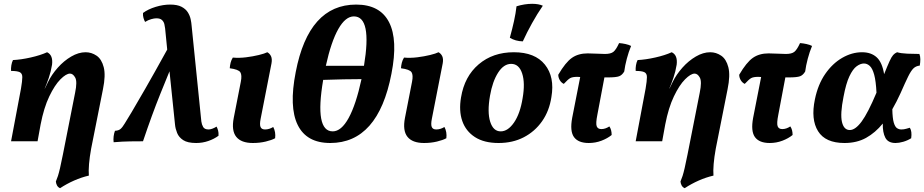

<svg xmlns="http://www.w3.org/2000/svg" viewBox="-20 -741 4847 1007"><path d="M38 0 90 -276Q97 -317 97 -336.5Q97 -356 83.5 -362.5Q70 -369 38 -369Q37 -383 39.5 -398.5Q42 -414 48 -426Q90 -428 141 -439.5Q192 -451 227 -467Q259 -452 253 -402Q247 -365 236 -333Q225 -301 215 -278V-276L232 -311Q251 -350 283 -386Q315 -422 353.5 -444.5Q392 -467 429 -467Q460 -467 486.5 -449Q513 -431 524 -388.5Q535 -346 520 -273L458 39Q450 83 447 119Q444 155 446 180Q407 189 368.5 206Q330 223 295 246Q284 241 279 231.5Q274 222 273 211Q279 197 284 181.5Q289 166 295 140Q301 114 310 69L374 -255Q386 -313 374.5 -334Q363 -355 347 -355Q327 -355 297 -325Q267 -295 238.5 -235.5Q210 -176 193 -88L177 0Z M576 5Q574 -10 576 -26Q578 -42 583 -55Q602 -56 612 -64.5Q622 -73 634 -93Q645 -110 670.5 -153Q696 -196 741.5 -275Q787 -354 857 -481L846 -592Q845 -602 842 -614.5Q839 -627 829.5 -636Q820 -645 800 -645Q789 -645 773 -640.5Q757 -636 741 -626Q736 -635 732.5 -647Q729 -659 730 -673Q757 -693 796.5 -705Q836 -717 872 -717Q910 -717 932 -705.5Q954 -694 965 -676.5Q976 -659 980 -640Q984 -621 985 -606L1036 -104Q1038 -88 1045.5 -75Q1053 -62 1074 -62Q1091 -62 1116 -77Q1121 -67 1124 -56Q1127 -45 1126 -29Q1103 -12 1072.5 -1.5Q1042 9 1009 9Q964 9 941 -6Q918 -21 909 -43.5Q900 -66 898 -87L869 -367Q844 -306 821 -249Q798 -192 776 -131.5Q754 -71 730 0Q702 0 663 0.5Q624 1 576 5Z M1306 9Q1245 9 1219 -23.5Q1193 -56 1206 -123L1243 -312Q1250 -347 1240.5 -362Q1231 -377 1185 -383Q1186 -398 1189.5 -412Q1193 -426 1201 -439Q1234 -436 1270.5 -440.5Q1307 -445 1337.5 -452.5Q1368 -460 1382 -467Q1395 -460 1401.5 -446Q1408 -432 1404 -409L1347 -118Q1341 -88 1346.5 -75Q1352 -62 1370 -62Q1392 -62 1413 -75Q1427 -49 1423 -16Q1405 -6 1373.5 1.5Q1342 9 1306 9Z M1712 9Q1588 9 1541.5 -85.5Q1495 -180 1531 -363Q1599 -717 1848 -717Q1973 -717 2020.5 -624.5Q2068 -532 2033 -354Q1963 9 1712 9ZM1836 -655Q1792 -655 1754.5 -589Q1717 -523 1689 -396H1889Q1932 -655 1836 -655ZM1725 -52Q1770 -52 1808.5 -122Q1847 -192 1876 -326Q1827 -326 1782.5 -325Q1738 -324 1675 -322Q1629 -52 1725 -52Z M2204 9Q2143 9 2117 -23.5Q2091 -56 2104 -123L2141 -312Q2148 -347 2138.5 -362Q2129 -377 2083 -383Q2084 -398 2087.5 -412Q2091 -426 2099 -439Q2132 -436 2168.5 -440.5Q2205 -445 2235.5 -452.5Q2266 -460 2280 -467Q2293 -460 2299.5 -446Q2306 -432 2302 -409L2245 -118Q2239 -88 2244.5 -75Q2250 -62 2268 -62Q2290 -62 2311 -75Q2325 -49 2321 -16Q2303 -6 2271.5 1.5Q2240 9 2204 9Z M2595 9Q2519 9 2471 -22Q2423 -53 2404.5 -106.5Q2386 -160 2398 -230Q2416 -340 2490.5 -403.5Q2565 -467 2675 -467Q2786 -467 2838 -402Q2890 -337 2872 -232Q2861 -159 2823 -105Q2785 -51 2727 -21Q2669 9 2595 9ZM2606 -52Q2644 -52 2676 -98.5Q2708 -145 2721 -226Q2735 -306 2718.5 -356Q2702 -406 2661 -406Q2622 -406 2592.5 -360Q2563 -314 2550 -239Q2535 -153 2551 -102.5Q2567 -52 2606 -52ZM2722 -524Q2683 -525 2654 -543Q2667 -590 2676 -631Q2685 -672 2689 -708Q2732 -721 2771 -721Q2805 -721 2827 -711Q2798 -669 2770.5 -619.5Q2743 -570 2722 -524Z M3068 9Q3013 9 2990.5 -22Q2968 -53 2981 -123L3023 -337Q3015 -338 3009 -338Q2983 -338 2971 -331.5Q2959 -325 2937 -301Q2923 -308 2915.5 -321.5Q2908 -335 2908 -349Q2946 -414 2979.5 -437.5Q3013 -461 3062 -461Q3085 -461 3109.5 -459.5Q3134 -458 3153 -458Q3183 -458 3197 -469Q3211 -480 3227 -515Q3243 -514 3261 -510Q3279 -506 3290 -500Q3277 -469 3267.5 -433Q3258 -397 3254 -366Q3243 -347 3227 -341Q3211 -335 3169 -335Q3160 -335 3150 -335L3113 -139Q3104 -94 3109.5 -79Q3115 -64 3134 -64Q3155 -64 3176 -78Q3188 -61 3188 -33Q3166 -15 3134.5 -3Q3103 9 3068 9Z M3314 0 3366 -276Q3373 -317 3373 -336.5Q3373 -356 3359.5 -362.5Q3346 -369 3314 -369Q3313 -383 3315.5 -398.5Q3318 -414 3324 -426Q3366 -428 3417 -439.5Q3468 -451 3503 -467Q3535 -452 3529 -402Q3523 -365 3512 -333Q3501 -301 3491 -278V-276L3508 -311Q3527 -350 3559 -386Q3591 -422 3629.5 -444.5Q3668 -467 3705 -467Q3736 -467 3762.5 -449Q3789 -431 3800 -388.5Q3811 -346 3796 -273L3734 39Q3726 83 3723 119Q3720 155 3722 180Q3683 189 3644.5 206Q3606 223 3571 246Q3560 241 3555 231.5Q3550 222 3549 211Q3555 197 3560 181.5Q3565 166 3571 140Q3577 114 3586 69L3650 -255Q3662 -313 3650.5 -334Q3639 -355 3623 -355Q3603 -355 3573 -325Q3543 -295 3514.5 -235.5Q3486 -176 3469 -88L3453 0Z M4017 9Q3962 9 3939.5 -22Q3917 -53 3930 -123L3972 -337Q3964 -338 3958 -338Q3932 -338 3920 -331.5Q3908 -325 3886 -301Q3872 -308 3864.5 -321.5Q3857 -335 3857 -349Q3895 -414 3928.5 -437.5Q3962 -461 4011 -461Q4034 -461 4058.5 -459.5Q4083 -458 4102 -458Q4132 -458 4146 -469Q4160 -480 4176 -515Q4192 -514 4210 -510Q4228 -506 4239 -500Q4226 -469 4216.5 -433Q4207 -397 4203 -366Q4192 -347 4176 -341Q4160 -335 4118 -335Q4109 -335 4099 -335L4062 -139Q4053 -94 4058.5 -79Q4064 -64 4083 -64Q4104 -64 4125 -78Q4137 -61 4137 -33Q4115 -15 4083.5 -3Q4052 9 4017 9Z M4409 9Q4309 9 4270.5 -53Q4232 -115 4254 -220Q4270 -298 4308 -353Q4346 -408 4397 -437.5Q4448 -467 4501 -467Q4549 -467 4578 -440.5Q4607 -414 4617 -352Q4635 -397 4645.5 -420Q4656 -443 4664.5 -452.5Q4673 -462 4685 -467Q4705 -461 4738.5 -459.5Q4772 -458 4802 -458Q4807 -446 4807 -430Q4807 -414 4804 -397Q4784 -395 4771 -382.5Q4758 -370 4743 -339.5Q4728 -309 4703 -252Q4693 -230 4682 -208.5Q4671 -187 4660 -168Q4661 -121 4667.5 -98.5Q4674 -76 4684.5 -69Q4695 -62 4707 -62Q4721 -62 4732.5 -65.5Q4744 -69 4752 -71Q4764 -52 4759 -16Q4740 -4 4717.5 2.5Q4695 9 4677 9Q4638 9 4623.5 -18.5Q4609 -46 4610 -93Q4571 -45 4522.5 -18Q4474 9 4409 9ZM4404 -233Q4386 -143 4396 -101Q4406 -59 4437 -59Q4466 -59 4499 -103.5Q4532 -148 4577 -255Q4574 -316 4565 -349Q4556 -382 4542 -395Q4528 -408 4511 -408Q4493 -408 4473 -393.5Q4453 -379 4435 -341Q4417 -303 4404 -233Z"/></svg>

Font: Vollkorn
Style: Bold Italic
Weight: 700
Italic angle: -11°
Designer: Friedrich Althausen
Foundry: Friedrich Althausen
Version: Version 5.000; ttfautohint (v1.8.3)